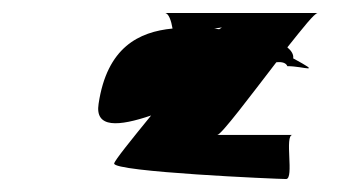

<svg xmlns="http://www.w3.org/2000/svg" viewBox="-20 -602 561 296"><path d="M132 -442C126 -404 163 -407 213 -424C182 -386 157 -355 156 -350C154 -337 408 -326 421 -326C434 -326 418 -394 431 -394H315C321 -394 366 -454 406 -506C415 -507 421 -505 423 -500C449 -500 478 -487 432 -512C433 -518 429 -524 423 -529C447 -559 465 -582 470 -582H234C240 -582 244 -570 246 -558C194 -553 145 -529 132 -442ZM310 -558C316 -559 320 -559 322 -560C321 -559 320 -558 318 -557C315 -557 313 -558 310 -558Z"/></svg>

Font: Ampere
Style: UltCndIta
Weight: 400
Version: Version 1